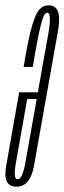

<svg xmlns="http://www.w3.org/2000/svg" viewBox="-46 -699 243 724"><path d="M16 5Q68 5 82 -73Q96 -151.5 129.5 -339.5Q157 -497 173.5 -587.5Q189 -679 137.5 -679L132.5 -651Q149.5 -651 136.5 -573Q122 -495 94.5 -337.5Q61.5 -152.5 50 -87.5Q39 -23 20.5 -23Q2.5 -23 14.5 -88Q25.5 -151 56.5 -325.5H97.5L102 -351H26Q25 -345 24 -338.5Q-10 -147 -23 -71.5Q-36.5 5 16 5ZM77.5 -446.5Q86.5 -500.5 94 -539.5Q101.5 -578.5 107.5 -603Q113.5 -627.5 119.2 -639.2Q125 -651 132.5 -651L137.5 -666.5V-679Q122.5 -679 111.2 -671Q100 -663 91.5 -646.2Q83 -629.5 75 -602.2Q67 -575 59.2 -536.2Q51.5 -497.5 43 -446.5Z"/></svg>

Font: Anybody UltraCondensed ExtraLight
Style: Italic
Weight: 250
Width: 1
Italic angle: -10°
Version: Version 1.113;gftools[0.9.25]